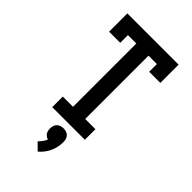

<svg xmlns="http://www.w3.org/2000/svg" viewBox="-291 -830 1182 1182"><g transform="rotate(45 300.0 -239.0)"><path d="M158 0V-92H247V-643H174V-576H77V-735H523V-576H426V-643H353V-92H442V0ZM288 257 243 212Q255 201 264.5 188Q274 175 280 160Q271 157 263 151.5Q255 146 250 138.5Q245 131 243 121.5Q241 112 241 103Q241 91 244.5 79Q248 67 256.5 58.5Q265 50 276.5 46.5Q288 43 300 43Q312 43 323.5 46.5Q335 50 343.5 58.5Q352 67 355.5 79Q359 91 359 103Q359 125 354.5 146.5Q350 168 341 188Q332 208 318.5 225.5Q305 243 288 257Z"/></g></svg>

Font: Iosevka Slab Semibold Extended
Style: Regular
Weight: 600
Width: 7
Monospace: yes
Designer: Belleve Invis
Foundry: Belleve Invis
Version: Version 11.1.0; ttfautohint (v1.8.3)